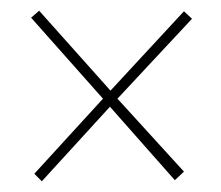

<svg xmlns="http://www.w3.org/2000/svg" viewBox="-20 -382 413 358"><path d="M172 -198 38 -349 53 -362 186 -213 323 -361 338 -347 199 -198 323 -62 306 -46 185 -183 58 -44 44 -58Z"/></svg>

Font: Genos Thin Thin
Style: Italic
Weight: 250
Italic angle: -8°
Version: Version 1.010